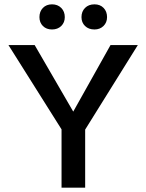

<svg xmlns="http://www.w3.org/2000/svg" viewBox="-20 -866 675 886"><path d="M162 -787Q162 -813 178 -829.5Q194 -846 220 -846Q246 -846 262.5 -829.5Q279 -813 279 -787Q279 -762 262.5 -746Q246 -730 220 -730Q194 -730 178 -746Q162 -762 162 -787ZM356 -787Q356 -813 372.5 -829.5Q389 -846 416 -846Q442 -846 458 -829.5Q474 -813 474 -787Q474 -762 457.5 -746Q441 -730 416 -730Q389 -730 372.5 -746Q356 -762 356 -787ZM373 -268V0H264V-269L19 -658H140L318 -351L490 -658H616Z"/></svg>

Font: Ysabeau Infant Semibold
Style: Regular
Weight: 600
Designer: Christian Thalmann (Catharsis Fonts)
Version: Version 0.003